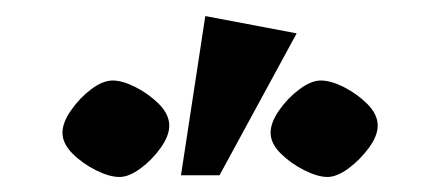

<svg xmlns="http://www.w3.org/2000/svg" viewBox="-20 -740 540 244"><path d="M210 -517.3 240.9 -719.6 357 -697.6 259 -517.3ZM131.9 -515.1Q119 -515.1 102 -523.6Q85 -532 72.2 -544.8Q59.4 -557.6 59.4 -571.3Q59.4 -584.3 70.3 -599.8Q81.1 -615.4 95.9 -626.6Q110.6 -637.7 123.3 -637.7Q135.5 -637.7 152.2 -629.3Q168.9 -620.9 182 -607.8Q195.1 -594.6 195.1 -580.4Q195.1 -567.4 184.2 -552.1Q173.4 -536.9 158.6 -526Q143.9 -515.1 131.9 -515.1ZM396.1 -515.1Q383.9 -515.1 366.9 -523.6Q349.9 -532 336.9 -544.8Q323.9 -557.6 323.9 -571.3Q323.9 -584.3 334.7 -599.8Q345.6 -615.4 360.6 -626.6Q375.5 -637.7 387.7 -637.7Q400.4 -637.7 417.1 -629.3Q433.7 -620.9 446.9 -607.8Q460 -594.6 460 -580.4Q460 -567.4 448.8 -552.1Q437.6 -536.9 422.9 -526Q408.1 -515.1 396.1 -515.1Z"/></svg>

Font: Ancizar Serif Light
Style: Regular
Weight: 300
Designer: Cesar Puertas, Viviana Monsalve, Julian Moncada, Julian Prieto, Jose Castro, Felipe Aragon, Mariel Hernandez, Sara Alarc
Version: Version 8.100